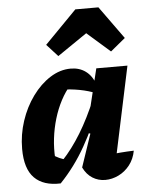

<svg xmlns="http://www.w3.org/2000/svg" viewBox="-55 -826 674 878"><g transform="rotate(-5 282.0 -386.5)"><path d="M188 6Q109 9 67.5 -33Q26 -75 26 -166Q26 -232 46.5 -294Q67 -356 103 -405.5Q139 -455 184.5 -484Q230 -513 279 -513Q319 -513 347.5 -492Q376 -471 389 -433L388 -390Q317 -419 224 -421L272 -439Q247 -411 227 -373Q207 -335 194 -291.5Q181 -248 175.5 -202Q170 -156 173 -110L161 -128Q176 -118 192 -110.5Q208 -103 226 -100L205 -97Q251 -146 292 -213Q333 -280 369 -367L394 -342Q354 -239 305 -152Q256 -65 188 6ZM439 -33 412 -104Q441 -108 471.5 -110.5Q502 -113 534 -114Q527 -76 505.5 -48.5Q484 -21 454 -6.5Q424 8 393 8Q361 8 334.5 -8.5Q308 -25 292 -58L343 -209L326 -215L396 -504H539ZM430 -781 538 -631 470 -575 364 -668 228 -575 177 -631 324 -781Z"/></g></svg>

Font: Piazzolla Thin Black
Style: Italic
Weight: 900
Italic angle: -11.3°
Version: Version 2.005